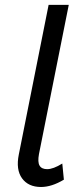

<svg xmlns="http://www.w3.org/2000/svg" viewBox="-20 -762 332 786"><path d="M57 -129.5 179 -742H261.5L139.5 -131Q133.5 -98.5 142 -84Q150.5 -69.5 173 -69.5Q198 -69.5 235 -92.5L241.5 -26.5Q191.5 3.5 148 3.5Q96 3.5 70.2 -32Q44.5 -67.5 57 -129.5Z"/></svg>

Font: Argentum Sans Light
Style: Italic
Weight: 300
Italic angle: -11.3°
Designer: Julieta Ulanovsky (font), Owen Earl (portions from Jones font), Cristiano Sobral (main changes and remaster)
Foundry: Julieta Ulanovsky (font), Owen Earl (portions from Jones font), Cristiano Sobral (main changes and remaster)
Version: Version 3.127